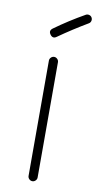

<svg xmlns="http://www.w3.org/2000/svg" viewBox="-87 -786 426 835"><g transform="rotate(10 126.0 -369.0)"><path d="M99 -11V-520Q99 -528 105 -534Q111 -540 119 -540Q127 -540 133 -534Q139 -528 139 -520V-11Q139 -3 133 3Q127 9 119 9Q111 9 105 3Q99 -3 99 -11ZM115 -628Q99 -616 87 -632Q75 -648 91 -660Q153 -705 222 -744Q229 -748 237 -746Q245 -744 249 -737Q253 -730 251 -722Q249 -714 242 -710Q176 -671 115 -628Z"/></g></svg>

Font: Hoogli Light
Style: Regular
Weight: 300
Designer: Anand Singh Naorem
Foundry: Brand New Type
Version: Version 1.00 b007